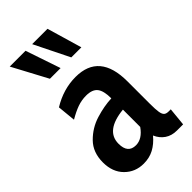

<svg xmlns="http://www.w3.org/2000/svg" viewBox="-237 -825 902 902"><g transform="rotate(-45 213.5 -374.0)"><path d="M16 -130Q16 -197 56.5 -238Q97 -279 152 -296Q207 -313 257 -315Q257 -365 240 -386.5Q223 -408 182 -408Q152 -408 124 -398Q96 -388 62 -368L53 -459Q128 -505 209 -505Q367 -505 367 -318V-169Q367 -131 370 -113Q373 -95 380.5 -88Q388 -81 404 -81H418L409 10H368Q334 10 309.5 -6.5Q285 -23 272 -53Q246 -22 216 -6Q186 10 148 10Q92 10 54 -28Q16 -66 16 -130ZM258 -124V-239Q130 -226 130 -140Q130 -77 183 -77Q225 -77 258 -124ZM118 -584 25 -758H130L189 -584ZM260 -584 174 -758H276L327 -584Z"/></g></svg>

Font: Cabin Condensed SemiBold
Style: Regular
Weight: 600
Width: 3
Designer: Pablo Impallari
Foundry: Pablo Impallari. http://www.impallari.com Igino Marini. http://www.ikern.com
Version: Version 2.001